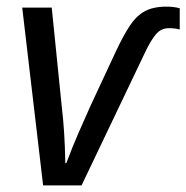

<svg xmlns="http://www.w3.org/2000/svg" viewBox="-20 -559 562 579"><path d="M110 0 47 -536H136L166 -240Q171 -197 173.5 -157Q176 -117 177 -67H180Q197 -113 218 -161Q239 -209 253 -240L329 -403Q352 -452 371.5 -481.5Q391 -511 416.5 -525Q442 -539 482 -539Q505 -539 522 -534V-470Q515 -472 507.5 -473Q500 -474 489 -474Q466 -474 450.5 -456Q435 -438 417 -400L226 0Z"/></svg>

Font: Noto IKEA Latin
Style: Italic
Weight: 400
Italic angle: -12°
Designer: Monotype Design Team
Foundry: Monotype Imaging Inc.
Version: Version 1.0